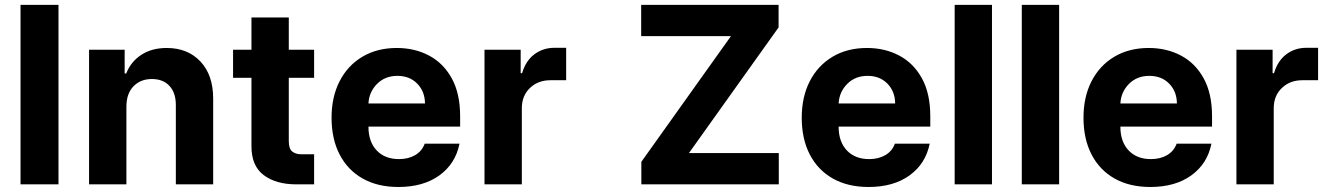

<svg xmlns="http://www.w3.org/2000/svg" viewBox="-20 -747 5378 778"><path d="M217 -727.3V0H63.2V-727.3Z M492.2 -315.3V0H340.9V-545.5H485.1V-449.2H491.5Q509.9 -496.8 552.4 -524.7Q594.8 -552.6 655.5 -552.6Q740.8 -552.6 792.3 -497.7Q843.8 -442.8 843.8 -347.3V0H692.5V-320.3Q692.8 -370.4 666.9 -398.6Q641 -426.8 595.5 -426.8Q549.7 -426.8 521.1 -397.5Q492.5 -368.3 492.2 -315.3Z M1252.8 -545.5V-431.8H1150.2V-175.4Q1150.2 -143.8 1164.4 -132.8Q1178.6 -121.8 1201.3 -121.8H1252.8V0H1180.8Q1098.4 0 1048.5 -37.5Q998.6 -74.9 998.9 -155.2V-431.8H924.4V-545.5H998.9V-676.1H1150.2V-545.5Z M1594.1 10.7Q1510.3 10.7 1449.6 -23.6Q1388.8 -57.9 1356.2 -120.9Q1323.5 -183.9 1323.5 -270.2Q1323.5 -354.4 1356.2 -418Q1388.8 -481.5 1448.3 -517Q1507.8 -552.6 1588.1 -552.6Q1660.2 -552.6 1718.2 -522Q1776.3 -491.5 1810.4 -429.9Q1844.5 -368.3 1844.5 -275.6V-234H1473V-233.7Q1473 -172.6 1506.4 -137.4Q1539.8 -102.3 1596.6 -102.3Q1634.6 -102.3 1662.1 -118.3Q1689.6 -134.2 1701 -164.8H1842Q1825.6 -83.5 1760.5 -36.4Q1695.3 10.7 1594.1 10.7ZM1473 -327.8H1702.1Q1701.7 -376.4 1670.8 -408Q1639.9 -439.6 1590.6 -439.6Q1540.1 -439.6 1507.8 -407Q1475.5 -374.3 1473 -327.8Z M1943.2 0V-545.5H2089.8V-450.3H2095.5Q2110.4 -501.1 2145.6 -527.2Q2180.8 -553.3 2226.6 -553.3H2274.1V-421.9H2210.2Q2160.2 -421.9 2127.3 -390.4Q2094.5 -359 2094.5 -308.6V0Z M2578.8 0V-91.3L2941.8 -600.5H2578.1V-727.3H3134.9V-636L2771.7 -126.8H3135.7V0Z M3499.3 10.7Q3415.5 10.7 3354.8 -23.6Q3294 -57.9 3261.4 -120.9Q3228.7 -183.9 3228.7 -270.2Q3228.7 -354.4 3261.4 -418Q3294 -481.5 3353.5 -517Q3413 -552.6 3493.3 -552.6Q3565.3 -552.6 3623.4 -522Q3681.5 -491.5 3715.6 -429.9Q3749.6 -368.3 3749.6 -275.6V-234H3378.2V-233.7Q3378.2 -172.6 3411.6 -137.4Q3445 -102.3 3501.8 -102.3Q3539.8 -102.3 3567.3 -118.3Q3594.8 -134.2 3606.2 -164.8H3747.2Q3730.8 -83.5 3665.7 -36.4Q3600.5 10.7 3499.3 10.7ZM3378.2 -327.8H3607.2Q3606.9 -376.4 3576 -408Q3545.1 -439.6 3495.7 -439.6Q3445.3 -439.6 3413 -407Q3380.7 -374.3 3378.2 -327.8Z M3999.6 -727.3V0H3848.4V-727.3Z M4271.7 -727.3V0H4120.4V-727.3Z M4641 10.7Q4557.2 10.7 4496.4 -23.6Q4435.7 -57.9 4403.1 -120.9Q4370.4 -183.9 4370.4 -270.2Q4370.4 -354.4 4403.1 -418Q4435.7 -481.5 4495.2 -517Q4554.7 -552.6 4634.9 -552.6Q4707 -552.6 4765.1 -522Q4823.2 -491.5 4857.2 -429.9Q4891.3 -368.3 4891.3 -275.6V-234H4519.9V-233.7Q4519.9 -172.6 4553.3 -137.4Q4586.6 -102.3 4643.5 -102.3Q4681.5 -102.3 4709 -118.3Q4736.5 -134.2 4747.9 -164.8H4888.8Q4872.5 -83.5 4807.4 -36.4Q4742.2 10.7 4641 10.7ZM4519.9 -327.8H4748.9Q4748.6 -376.4 4717.7 -408Q4686.8 -439.6 4637.4 -439.6Q4587 -439.6 4554.7 -407Q4522.4 -374.3 4519.9 -327.8Z M4990.1 0V-545.5H5136.7V-450.3H5142.4Q5157.3 -501.1 5192.5 -527.2Q5227.6 -553.3 5273.4 -553.3H5321V-421.9H5257.1Q5207 -421.9 5174.2 -390.4Q5141.3 -359 5141.3 -308.6V0Z"/></svg>

Font: Inter Zeller
Style: Bold
Weight: 700
Designer: Rasmus Andersson; Joe Bland
Foundry: zeller
Version: Version 3.015;git-dec3a8cb1